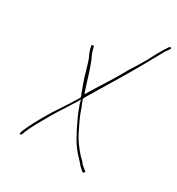

<svg xmlns="http://www.w3.org/2000/svg" viewBox="-122 -721 789 856"><g transform="rotate(20 273.0 -293.0)"><path d="M44 -37C42 -30 41 -26 47 -28C49 -29 52 -30 52 -31L59 -42V-43C78 -74 107 -108 133 -139C151 -162 185 -198 228 -245C234 -251 241 -259 246 -268L248 -245C252 -220 258 -192 265 -169C279 -118 295 -64 323 -24C337 -5 345 15 356 26L364 36H367C369 36 374 33 375 28C376 29 373 27 372 26L366 19C362 15 355 6 349 -2L350 -3C346 -11 338 -21 330 -32C314 -60 299 -86 289 -119C279 -153 267 -191 261 -232L253 -273L259 -281C326 -360 382 -420 450 -503C477 -535 494 -558 521 -590V-591L544 -614C545 -616 546 -616 546 -618C545 -624 540 -622 535 -620L514 -597C486 -566 473 -543 443 -510C430 -495 415 -478 400 -462C355 -405 316 -366 267 -310L253 -294L250 -312C243 -354 240 -403 231 -442V-443C227 -462 221 -475 220 -497L219 -509V-510C217 -512 207 -515 207 -508L208 -507V-493C208 -486 210 -479 212 -469C219 -447 221 -422 224 -394C227 -356 234 -325 240 -288C241 -285 243 -284 242 -278L241 -273C204 -229 143 -169 125 -146C97 -113 68 -76 49 -47ZM212 -469V-468ZM265 -234C265 -235 261 -234 260 -234V-233Z"/></g></svg>

Font: Stray Cat
Style: HlCnObl
Weight: 100
Version: Version 1.0